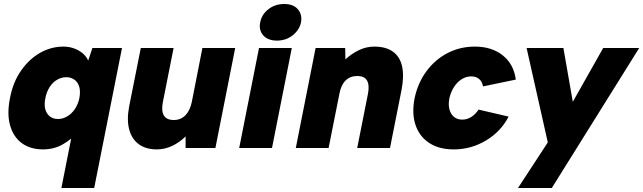

<svg xmlns="http://www.w3.org/2000/svg" viewBox="-20 -740 3216 960"><path d="M366 -78Q339 -44 294.5 -18.5Q250 7 195 7Q132 7 89.5 -24Q47 -55 30.5 -113Q14 -171 30 -250Q45 -329 85 -386.5Q125 -444 180 -475.5Q235 -507 297 -507Q326 -507 351.5 -497.5Q377 -488 395 -472Q413 -456 421 -437L442 -500H590L451 200H287L342 -78ZM207 -250Q197 -203 215 -174Q233 -145 271 -145Q293 -145 315 -157.5Q337 -170 353.5 -193.5Q370 -217 377 -250Q383 -284 376 -307Q369 -330 351.5 -342Q334 -354 312 -354Q287 -354 265 -341Q243 -328 228 -304.5Q213 -281 207 -250Z M1057 0H908V-58Q879 -29 842 -11Q805 7 764 7Q710 7 674.5 -18.5Q639 -44 626 -92.5Q613 -141 626 -209L684 -500H848L794 -228Q786 -185 799.5 -162.5Q813 -140 849 -140Q884 -140 907 -163.5Q930 -187 939 -230L992 -500H1156Z M1275 -500H1439L1340 0H1176ZM1365 -537Q1319 -537 1296 -563.5Q1273 -590 1281 -628Q1288 -667 1321.5 -693.5Q1355 -720 1401 -720Q1447 -720 1469.5 -693.5Q1492 -667 1485 -628Q1477 -590 1443.5 -563.5Q1410 -537 1365 -537Z M1558 -500H1706L1707 -443Q1737 -471 1774 -489Q1811 -507 1851 -507Q1910 -507 1945 -481.5Q1980 -456 1990.5 -408Q2001 -360 1988 -292L1930 0H1766L1820 -272Q1828 -315 1815 -337.5Q1802 -360 1766 -360Q1731 -360 1708 -337.5Q1685 -315 1677 -271L1623 0H1459Z M2253 7Q2178 8 2128 -24Q2078 -56 2058 -114Q2038 -172 2053 -249Q2069 -325 2112 -383.5Q2155 -442 2217.5 -474.5Q2280 -507 2354 -507Q2439 -507 2494 -463Q2549 -419 2559 -342L2395 -308Q2391 -332 2375.5 -345Q2360 -358 2336 -358Q2311 -358 2288.5 -344Q2266 -330 2250 -305Q2234 -280 2227 -249Q2218 -202 2236 -172Q2254 -142 2292 -142Q2315 -142 2336 -155Q2357 -168 2373 -192L2523 -157Q2485 -83 2411.5 -38.5Q2338 6 2253 7Z M2996 -500H3176L2739 200H2570L2719 -28L2613 -500H2797L2844 -231Z"/></svg>

Font: Albert Sans Black
Style: Italic
Weight: 900
Italic angle: -11.25°
Designer: Andreas Rasmussen
Foundry: a.Foundry
Version: Version 1.025